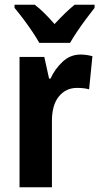

<svg xmlns="http://www.w3.org/2000/svg" viewBox="-20 -786 417 806"><path d="M318 -557Q343 -557 368 -550L354 -411Q334 -417 303 -417Q257 -417 227.5 -381.5Q198 -346 198 -278V0H62V-547H166L186 -456H192Q210 -496 242.5 -526.5Q275 -557 318 -557ZM145 -606Q134 -626 115.5 -653.5Q97 -681 77 -707.5Q57 -734 41 -753V-766H126Q146 -751 166.5 -730.5Q187 -710 209 -685Q254 -734 293 -766H377V-753Q362 -734 342.5 -708Q323 -682 304.5 -654.5Q286 -627 274 -606Z"/></svg>

Font: Noto Sans Myanmar UI Condensed
Style: Bold
Weight: 700
Width: 3
Designer: Monotype Design Team
Foundry: Monotype Imaging Inc.
Version: Version 2.103; ttfautohint (v1.8.4.7-5d5b)